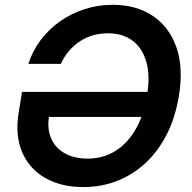

<svg xmlns="http://www.w3.org/2000/svg" viewBox="-20 -757 789 787"><path d="M321.3 9.8Q231.4 9.8 166.5 -26.9Q101.6 -63.5 71.5 -131.6Q41.5 -199.7 56.2 -293L70.3 -380.4H624L606.9 -277.8H150.4L181.2 -282.7Q172.4 -229 189.7 -189.5Q207 -149.9 245.8 -128.4Q284.7 -106.9 339.8 -106.9Q401.4 -106.9 451.2 -137.2Q501 -167.5 534.9 -225.1Q568.8 -282.7 582.5 -364.7Q596.2 -447.3 579.6 -504.2Q563 -561 522.5 -590.8Q481.9 -620.6 422.9 -620.6Q390.1 -620.6 360.6 -612.1Q331.1 -603.5 306.4 -586.9Q281.7 -570.3 262.2 -547.4Q242.7 -524.4 229 -495.1H96.2Q113.3 -548.3 146.7 -592.8Q180.2 -637.2 226.3 -669.7Q272.5 -702.1 327.4 -719.7Q382.3 -737.3 442.4 -737.3Q537.6 -737.3 605.2 -692.6Q672.9 -647.9 702.6 -564.5Q732.4 -481 713.4 -364.3Q699.2 -277.3 664.6 -208.3Q629.9 -139.2 578.4 -90.6Q526.9 -42 461.7 -16.1Q396.5 9.8 321.3 9.8Z"/></svg>

Font: Inter SemiBold
Style: Italic
Weight: 600
Italic angle: -9.3988°
Designer: Rasmus Andersson
Foundry: rsms
Version: Version 4.001;git-66647c0bb